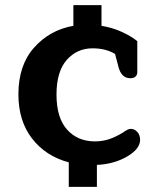

<svg xmlns="http://www.w3.org/2000/svg" viewBox="-20 -662 624 751"><path d="M249 -27Q159 -51 105.5 -120Q52 -189 52 -293Q52 -407 113.5 -476Q175 -545 267 -561V-642H377V-561Q420 -554 457 -537Q494 -520 517 -501V-379Q517 -369 510 -362.5Q503 -356 490 -356Q454 -356 443 -402L430 -451Q394 -473 342 -473Q281 -473 241 -427.5Q201 -382 201 -292Q201 -201 242.5 -155Q284 -109 351 -109Q381 -109 406.5 -117.5Q432 -126 460 -143Q470 -150 477.5 -154Q485 -158 491 -158Q506 -158 517 -146Q528 -134 528 -115Q528 -81 481 -52Q428 -20 359 -17V69H249Z"/></svg>

Font: Maitree
Style: Bold
Weight: 700
Designer: CadsonDemak Team
Foundry: CadsonDemak
Version: Version 1.002